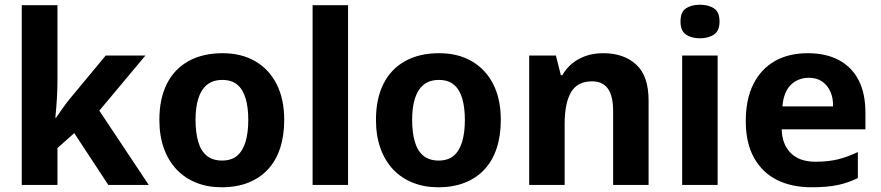

<svg xmlns="http://www.w3.org/2000/svg" viewBox="-20 -782 3727 812"><path d="M223 -442Q223 -405 220.5 -363.5Q218 -322 214 -284H217Q229 -302 245.5 -325Q262 -348 276 -365L427 -547H595L400 -314L609 0H438L294 -219L223 -156V0H72V-760H223Z M1182 -275Q1182 -208 1164.5 -155Q1147 -102 1113 -65.5Q1079 -29 1030 -9.5Q981 10 917 10Q858 10 809.5 -9.5Q761 -29 726.5 -65.5Q692 -102 673 -155Q654 -208 654 -275Q654 -365 686 -428Q718 -491 778 -524Q838 -557 921 -557Q1001 -557 1059.5 -523Q1118 -489 1150 -426Q1182 -363 1182 -275ZM807 -275Q807 -221 818.5 -182Q830 -143 855 -123Q880 -103 919 -103Q959 -103 983 -123.5Q1007 -144 1018.5 -182.5Q1030 -221 1030 -275Q1030 -327 1019 -365Q1008 -403 984 -423.5Q960 -444 920 -444Q863 -444 835 -400.5Q807 -357 807 -275Z M1452 0H1302V-760H1452Z M2098 -275Q2098 -208 2080.5 -155Q2063 -102 2029 -65.5Q1995 -29 1946 -9.5Q1897 10 1833 10Q1774 10 1725.5 -9.5Q1677 -29 1642.5 -65.5Q1608 -102 1589 -155Q1570 -208 1570 -275Q1570 -365 1602 -428Q1634 -491 1694 -524Q1754 -557 1837 -557Q1917 -557 1975.5 -523Q2034 -489 2066 -426Q2098 -363 2098 -275ZM1723 -275Q1723 -221 1734.5 -182Q1746 -143 1771 -123Q1796 -103 1835 -103Q1875 -103 1899 -123.5Q1923 -144 1934.5 -182.5Q1946 -221 1946 -275Q1946 -327 1935 -365Q1924 -403 1900 -423.5Q1876 -444 1836 -444Q1779 -444 1751 -400.5Q1723 -357 1723 -275Z M2532 -557Q2618 -557 2670.5 -509Q2723 -461 2723 -357V0H2573V-313Q2573 -376 2551 -407Q2529 -438 2484 -438Q2422 -438 2395 -392Q2368 -346 2368 -257V0H2218V-547H2331L2352 -464H2358Q2374 -492 2398.5 -512.5Q2423 -533 2456 -545Q2489 -557 2532 -557Z M3015 -547V0H2865V-547ZM2940 -762Q2975 -762 2999 -747Q3023 -732 3023 -691Q3023 -651 2999 -635.5Q2975 -620 2940 -620Q2905 -620 2881.5 -635.5Q2858 -651 2858 -691Q2858 -732 2881.5 -747Q2905 -762 2940 -762Z M3396 -557Q3474 -557 3528.5 -527.5Q3583 -498 3611.5 -442.5Q3640 -387 3640 -305V-235H3286Q3287 -173 3323.5 -135.5Q3360 -98 3429 -98Q3480 -98 3521 -107.5Q3562 -117 3608 -139V-29Q3568 -9 3523 0.5Q3478 10 3412 10Q3328 10 3266 -21Q3204 -52 3169 -114.5Q3134 -177 3134 -270Q3134 -363 3166.5 -427Q3199 -491 3257.5 -524Q3316 -557 3396 -557ZM3401 -453Q3355 -453 3324.5 -423Q3294 -393 3289 -332H3503Q3504 -367 3492 -394Q3480 -421 3457.5 -437Q3435 -453 3401 -453Z"/></svg>

Font: Noto Sans Hebrew Thin
Style: Bold
Weight: 700
Version: Version 3.001